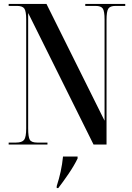

<svg xmlns="http://www.w3.org/2000/svg" viewBox="-20 -734 670 975"><path d="M24 0V-10H61Q92 -10 102.5 -24Q113 -38 113 -82V-635Q113 -677 103.5 -690.5Q94 -704 66 -704H24V-714H216L511 -121V-635Q511 -677 502 -690.5Q493 -704 465 -704H413V-714H616V-704H567Q539 -704 530 -690Q521 -676 521 -632V0H455L123 -668V-82Q123 -38 131.5 -24Q140 -10 169 -10H221V0ZM268 211Q280 174 288 137.5Q296 101 300 61H374V71Q356 108 328 149Q300 190 276 221H268Z"/></svg>

Font: Noto Serif Display ExtraCondensed SemiBold
Style: Regular
Weight: 600
Width: 2
Designer: Monotype Design Team
Foundry: Monotype Imaging Inc.
Version: Version 2.009